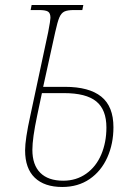

<svg xmlns="http://www.w3.org/2000/svg" viewBox="-20 -734 508 765"><path d="M80 -135Q80 -179 101 -274L172 -606Q181 -653 181 -663Q181 -682 171 -688Q161 -694 135 -694H102L106 -714H312L308 -694H275Q249 -694 236.5 -688Q224 -682 216.5 -664.5Q209 -647 200 -606L152 -388H239Q335 -388 383.5 -349Q432 -310 432 -227Q432 -161 407.5 -106.5Q383 -52 337 -20.5Q291 11 228 11Q157 11 118.5 -26Q80 -63 80 -135ZM404 -226Q404 -297 363.5 -330Q323 -363 235 -363H147L128 -273Q109 -183 109 -137Q109 -77 140.5 -45.5Q172 -14 232 -14Q284 -14 323.5 -42Q363 -70 383.5 -118.5Q404 -167 404 -226Z"/></svg>

Font: Noto Serif NarrowThin
Style: Italic
Weight: 250
Width: 4
Italic angle: -12°
Designer: Monotype Design Team
Foundry: Monotype Imaging Inc.
Version: Version 1.001